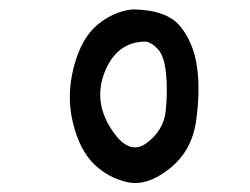

<svg xmlns="http://www.w3.org/2000/svg" viewBox="-20 -821 540 414"><path d="M265.6 -800.8Q339.8 -799.8 368.7 -764.2Q397.5 -728.5 404.8 -676.8Q412.1 -625 402.8 -560.1Q393.6 -495.1 345.2 -457Q296.9 -418.9 254.9 -428.2Q212.9 -437.5 182.1 -467.8Q151.4 -498 137.2 -556.6Q123 -615.2 139.2 -676.8Q155.3 -738.3 189.5 -767.1Q223.6 -795.9 265.6 -800.8ZM293 -731.4Q232.4 -730.5 206.5 -667.5Q180.7 -604.5 218.8 -544.4Q256.8 -484.4 294.9 -511.7Q333 -539.1 337.4 -582.5Q341.8 -626 337.9 -663.6Q334 -701.2 319.8 -715.8Q305.7 -730.5 293 -731.4Z"/></svg>

Font: JasonHandwriting1
Style: Regular
Weight: 400
Version: Version 1.48.20